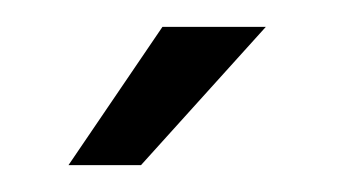

<svg xmlns="http://www.w3.org/2000/svg" viewBox="-20 -868 263 143"><path d="M178 -848H101L31 -745H85Z"/></svg>

Font: SVN-Bebas Neue
Style: Regular
Weight: 400
Designer: Ryoichi Tsunekawa
Foundry: Ryoichi Tsunekawa
Version: Version 001.003